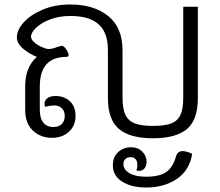

<svg xmlns="http://www.w3.org/2000/svg" viewBox="-20 -606 980 854"><path d="M460 -170V-383Q460 -461 418.5 -498Q377 -535 293 -535Q244 -535 204 -520Q164 -505 141 -483Q118 -461 118 -443Q118 -430 132.5 -417.5Q147 -405 166.5 -396.5Q186 -388 196 -388Q212 -388 232 -396Q250 -402 256 -402Q264 -402 274.5 -386.5Q285 -371 285 -361Q285 -353 276 -353Q157 -353 157 -221V-118Q157 -80 173 -60.5Q189 -41 216 -41Q242 -41 255 -54.5Q268 -68 268 -90Q268 -112 255 -124.5Q242 -137 220 -137Q205 -137 181 -131Q178 -137 178 -144Q178 -159 190.5 -169Q203 -179 227 -179Q265 -179 290.5 -156Q316 -133 316 -90Q316 -47 286.5 -20Q257 7 212 7Q160 7 126 -25.5Q92 -58 92 -117V-221Q92 -308 144 -353Q112 -365 83.5 -389Q55 -413 55 -440Q55 -472 85 -506Q115 -540 169.5 -563Q224 -586 293 -586Q398 -586 461.5 -534.5Q525 -483 525 -383V-172Q525 -122 538 -95Q551 -68 580 -57Q609 -46 660 -46Q713 -46 741.5 -57Q770 -68 782.5 -94.5Q795 -121 795 -170V-576H860V-170Q860 -72 811 -31.5Q762 9 660 9Q558 9 509 -32.5Q460 -74 460 -170ZM482 130Q482 92 505.5 70.5Q529 49 563 49Q594 49 613 68.5Q632 88 632 113Q632 131 623 142.5Q614 154 600 154Q594 154 586 151Q591 143 591 127Q591 112 583.5 102.5Q576 93 562 93Q547 93 538 101Q529 109 529 124Q529 148 555.5 164Q582 180 630 180Q689 180 719 159.5Q749 139 763 89Q770 66 792 66Q808 66 835 78Q823 152 766.5 190Q710 228 630 228Q565 228 523.5 202Q482 176 482 130Z"/></svg>

Font: Krub
Style: Regular
Weight: 400
Designer: Ekaluck Peanpanawate
Foundry: Cadson Demak Co.,Ltd.
Version: Version 1.000; ttfautohint (v1.6)